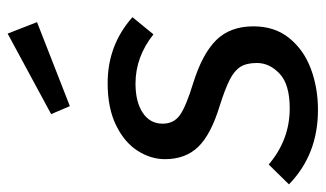

<svg xmlns="http://www.w3.org/2000/svg" viewBox="-197 -646 853 503"><g transform="rotate(-90 229.5 -394.5)"><path d="M436 -474 391 -419Q332 -466 262 -466Q214 -466 185.5 -447Q157 -428 157 -395Q157 -365 180.5 -349Q204 -333 263 -315Q340 -291 376 -254.5Q412 -218 412 -157Q412 -101 381 -63Q350 -25 300.5 -6.5Q251 12 193 12Q76 12 -2 -64L50 -117Q115 -62 197 -62Q260 -62 288 -88.5Q316 -115 316 -148Q316 -175 306 -191Q296 -207 272.5 -219Q249 -231 205 -245Q129 -268 96.5 -301.5Q64 -335 64 -389Q64 -426 86 -460.5Q108 -495 153 -517Q198 -539 263 -539Q363 -539 436 -474ZM423 -724 203 -638 182 -687 393 -801Z"/></g></svg>

Font: FiraGO
Style: Italic
Weight: 400
Italic angle: -8°
Designer: bBox Type GmbH
Foundry: bBox Type GmbH
Version: Version 1.001